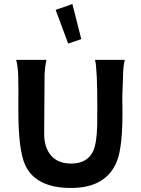

<svg xmlns="http://www.w3.org/2000/svg" viewBox="-20 -921 699 952"><path d="M339 -901 383 -727 318 -705 256 -872ZM451 -624H599Q591 -598 590 -541Q585 -434 587 -395Q590 -195 559 -120Q506 11 332 11Q160 11 106 -100Q70 -176 71 -384Q72 -495 70 -554Q67 -602 60 -624H210Q203 -591 201 -553Q199 -307 199 -257Q199 -189 233.5 -149.5Q268 -110 333 -110Q413 -110 442 -172Q460 -212 462 -302Q464 -514 457 -581Q456 -607 451 -624Z"/></svg>

Font: GFS Neohellenic Rg
Style: Bold
Weight: 700
Designer: Designed by Takis Katsoulidis and George D. Matthiopoulos.
Foundry: Designed by Takis Katsoulidis and George D. Matthiopoulos.
Version: Version 1.0